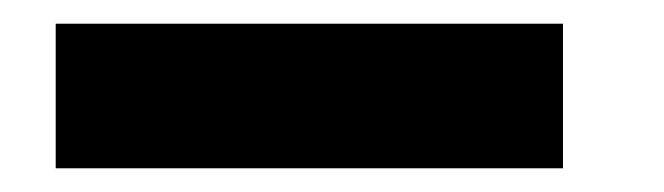

<svg xmlns="http://www.w3.org/2000/svg" viewBox="-20 -35 560 162"><path d="M27 -15H455V107H27Z"/></svg>

Font: TypoPRO Titillium Text
Style: 999 wt
Weight: 900
Designer: Accademia di Belle Arti di Urbino and others
Foundry: Accademia di Belle Arti di Urbino and others.
Version: Version 25.000